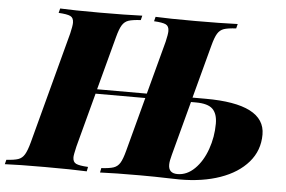

<svg xmlns="http://www.w3.org/2000/svg" viewBox="-97 -779 1267 850"><g transform="rotate(5 536.0 -354.0)"><path d="M1078 -230Q1078 -159 1033 -107Q988 -55 909.5 -27.5Q831 0 730 0Q701 0 682 -1Q620 -3 553 -3Q439 -3 376 0L380 -20Q416 -22 434 -28Q452 -34 462.5 -51Q473 -68 483 -106L547 -346H326L262 -106Q253 -68 253 -57Q253 -36 267.5 -29Q282 -22 321 -20L317 0Q253 -3 130 -3Q12 -3 -47 0L-42 -20Q-7 -22 10.5 -28Q28 -34 38.5 -51.5Q49 -69 59 -106L191 -602Q199 -636 199 -650Q199 -672 184.5 -679Q170 -686 132 -688L137 -708Q193 -705 314 -705Q427 -705 502 -708L497 -688Q460 -686 442.5 -680Q425 -674 414.5 -657Q404 -640 394 -602L331 -366H552L615 -602Q623 -636 623 -650Q623 -672 608.5 -679Q594 -686 556 -688L561 -708Q617 -705 737 -705Q851 -705 926 -708L921 -688Q884 -686 866.5 -680Q849 -674 838.5 -657Q828 -640 818 -602L755 -366H813Q1078 -366 1078 -230ZM868 -260Q868 -304 846.5 -325Q825 -346 772 -346H750L686 -106Q678 -78 678 -61Q678 -23 718 -23Q760 -23 794.5 -57Q829 -91 848.5 -146Q868 -201 868 -260Z"/></g></svg>

Font: Playfair Display SC Black
Style: Italic
Weight: 900
Italic angle: -14°
Designer: Claus Eggers Sørensen
Foundry: Claus Eggers Sørensen
Version: Version 1.200; ttfautohint (v1.6)